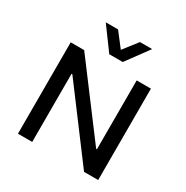

<svg xmlns="http://www.w3.org/2000/svg" viewBox="-206 -1111 1245 1283"><g transform="rotate(30 416.5 -469.0)"><path d="M107 0V-705H211L610 -174H616V-705H726V0H617L223 -526H217V0ZM370 -765 243 -938H338L422 -829L507 -938H601L474 -765Z"/></g></svg>

Font: Nunito Sans 6pt SemiBold
Style: Regular
Weight: 600
Version: Version 3.101;gftools[0.9.27]